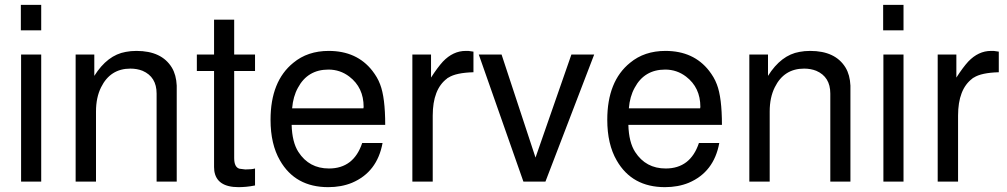

<svg xmlns="http://www.w3.org/2000/svg" viewBox="-20 -749 4152 792"><path d="M150 -524V0H67V-524ZM150 -729V-624H66V-729Z M292 -524H369V-436Q423 -522 499 -535Q509 -537 520 -538Q531 -539 543 -539Q647 -539 689 -470Q707 -440 709 -396V0H626V-363Q626 -432 568 -457Q545 -466 518 -466Q435 -466 397 -389Q376 -347 376 -289V0H292Z M1032 -524V-456H946V-97Q946 -59 968 -53L992 -50Q1019 -50 1032 -54V16Q1012 20 995 21.5Q978 23 964 23Q874 23 864 -44L863 -60V-456H792V-524H863V-668H946V-524Z M1183 -234Q1185 -162 1211 -122Q1255 -54 1337 -54Q1439 -54 1474 -159H1558Q1536 -39 1432 5Q1388 23 1334 23Q1198 23 1135 -87Q1096 -154 1096 -255Q1096 -414 1190 -490Q1249 -539 1336 -539Q1452 -539 1516 -457Q1526 -444 1534 -430.5Q1542 -417 1548 -401Q1569 -347 1569 -234ZM1479 -302 1480 -308Q1480 -388 1421 -433Q1383 -462 1335 -462Q1249 -462 1209 -387Q1189 -351 1185 -302Z M1681 -524H1758V-429Q1785 -471 1807 -495Q1849 -539 1901 -539H1912L1933 -536V-451Q1861 -449 1830 -429L1826 -427L1824 -425Q1765 -381 1765 -272V0H1681Z M2230 0H2139L1955 -524H2049L2189 -99L2337 -524H2431Z M2572 -234Q2574 -162 2600 -122Q2644 -54 2726 -54Q2828 -54 2863 -159H2947Q2925 -39 2821 5Q2777 23 2723 23Q2587 23 2524 -87Q2485 -154 2485 -255Q2485 -414 2579 -490Q2638 -539 2725 -539Q2841 -539 2905 -457Q2915 -444 2923 -430.5Q2931 -417 2937 -401Q2958 -347 2958 -234ZM2868 -302 2869 -308Q2869 -388 2810 -433Q2772 -462 2724 -462Q2638 -462 2598 -387Q2578 -351 2574 -302Z M3071 -524H3148V-436Q3202 -522 3278 -535Q3288 -537 3299 -538Q3310 -539 3322 -539Q3426 -539 3468 -470Q3486 -440 3488 -396V0H3405V-363Q3405 -432 3347 -457Q3324 -466 3297 -466Q3214 -466 3176 -389Q3155 -347 3155 -289V0H3071Z M3707 -524V0H3624V-524ZM3707 -729V-624H3623V-729Z M3848 -524H3925V-429Q3952 -471 3974 -495Q4016 -539 4068 -539H4079L4100 -536V-451Q4028 -449 3997 -429L3993 -427L3991 -425Q3932 -381 3932 -272V0H3848Z"/></svg>

Font: Ekushey Amar Bangla
Style: Regular
Weight: 400
Designer: Al Mamun Sumon
Foundry: Al Mamun Sumon
Version: Version 1.0